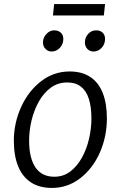

<svg xmlns="http://www.w3.org/2000/svg" viewBox="-20 -915 594 943"><path d="M235 8Q173.5 8 132 -19.2Q90.5 -46.5 69.2 -98.2Q48 -150 48 -224Q48 -310.5 84 -390Q119.5 -468 181.8 -516Q244 -564 322 -564Q382.5 -564 423.2 -537Q464 -510 484.5 -458.5Q505 -407 505 -333Q505 -245.5 471 -167Q436.5 -88.5 374.8 -40.2Q313 8 235 8ZM247 -47Q291.5 -47 325.2 -72.8Q359 -98.5 382.2 -140.5Q405.5 -182.5 417.2 -233Q429 -283.5 429 -333Q429 -389.5 416.5 -429Q404 -468.5 377.8 -489.2Q351.5 -510 310 -510Q264 -510 229 -484Q194 -458 170.5 -415.8Q147 -373.5 135 -323.5Q123 -273.5 123 -225Q123 -139 154 -93Q185 -47 247 -47ZM233 -662Q216 -662 203.5 -674.8Q191 -687.5 191 -706Q191 -730 207.8 -748Q224.5 -766 246 -766Q266.5 -766 278.8 -754.5Q291 -743 291 -724Q291 -698 274 -680Q257 -662 233 -662ZM439 -662Q421 -662 409 -674.8Q397 -687.5 397 -706Q397 -731 413 -748.5Q429 -766 452 -766Q472.5 -766 484.2 -754.5Q496 -743 496 -724Q496 -698 479.2 -680Q462.5 -662 439 -662ZM240 -839 246 -895H496L490 -839Z"/></svg>

Font: Koeln Type Sans Light
Style: Italic
Weight: 300
Italic angle: -7.5°
Designer: Eben Sorkin
Foundry: Eben Sorkin
Version: Version 2.001